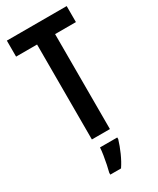

<svg xmlns="http://www.w3.org/2000/svg" viewBox="-234 -781 878 1070"><g transform="rotate(-30 205.5 -246.5)"><path d="M263 0H147V-611H12V-714H397V-611H263ZM275 72Q264 109 246 149.5Q228 190 207 221H138V209Q143 191 148.5 164Q154 137 158.5 109Q163 81 164 61H275Z"/></g></svg>

Font: Noto Sans Arabic ExtCond SemBd
Style: Regular
Weight: 600
Width: 2
Designer: Monotype Design Team, Nadine Chahine, Nizar Qandah and Khaled Hosny
Foundry: Monotype Imaging Inc.
Version: Version 2.012; ttfautohint (v1.8.4.7-5d5b)